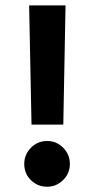

<svg xmlns="http://www.w3.org/2000/svg" viewBox="-20 -692 349 711"><path d="M87.9 -671.9H222.7L214.4 -230.5H96.7ZM69.8 -85Q69.8 -119.6 94.5 -144.8Q119.1 -169.9 154.3 -169.9Q189.5 -169.9 214.1 -144.8Q238.8 -119.6 238.8 -85Q238.8 -50.3 213.9 -25.4Q189 -0.5 154.3 -0.5Q119.6 -0.5 94.7 -24.7Q69.8 -48.8 69.8 -85Z"/></svg>

Font: Vazir UI
Style: Bold-UI
Weight: 700
Designer: Saber Rastikerdar
Foundry: Saber Rastikerdar
Version: Version 30.1.0